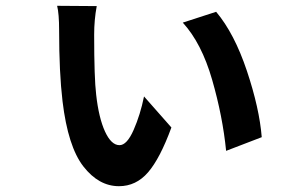

<svg xmlns="http://www.w3.org/2000/svg" viewBox="-20 -600 1040 658"><path d="M175.8 -580.1 311.5 -579.1Q302.7 -532.2 302.7 -481.4Q302.7 -332 309.6 -275.4Q318.4 -196.3 339.8 -149.4Q361.3 -102.5 389.6 -102.5Q415 -102.5 438 -154.8Q460.9 -207 473.6 -269.5L567.4 -163.1Q528.3 -56.6 487.3 -9.3Q446.3 38.1 387.7 38.1Q318.4 38.1 265.6 -29.8Q212.9 -97.7 194.3 -252.9Q182.6 -351.6 182.6 -496.1Q182.6 -552.7 175.8 -580.1ZM606.4 -522.5 720.7 -559.6Q783.2 -485.4 826.2 -356.9Q869.1 -228.5 877 -129.9L754.9 -83Q743.2 -201.2 707 -326.7Q670.9 -452.1 606.4 -522.5Z"/></svg>

Font: Gen Shin Gothic Monospace Bold
Style: Bold
Weight: 700
Designer: [Source Han Sans]
Ryoko NISHIZUKA  (kana & ideographs); Paul D. Hunt (Latin, Greek & Cyrillic); Wenlong ZHANG  (bopomofo
Version: Version 1.002.20150607